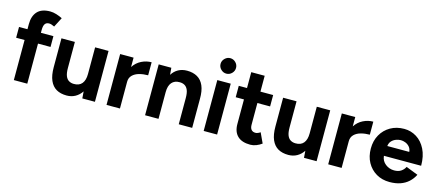

<svg xmlns="http://www.w3.org/2000/svg" viewBox="-52 -1272 4176 1823"><g transform="rotate(15 2036.5 -360.5)"><path d="M107 0V-394H24V-500H107V-550Q107 -630 148 -674.5Q189 -719 273 -719Q302 -719 334.5 -709Q367 -699 394 -685L345 -590Q329 -598 316 -602Q303 -606 292 -606Q265 -606 252 -587.5Q239 -569 239 -528V-500H362V-394H239V0Z M628 12Q568 12 526.5 -12Q485 -36 463 -86.5Q441 -137 441 -217V-500H573V-244Q573 -194 584.5 -165.5Q596 -137 617.5 -124.5Q639 -112 666 -112Q718 -111 745 -143.5Q772 -176 772 -238V-500H904V0H780L775 -68Q750 -30 712.5 -9Q675 12 628 12Z M1018 0V-500H1150V-408Q1181 -455 1228.5 -478.5Q1276 -502 1327 -502V-374Q1281 -374 1240.5 -363Q1200 -352 1175 -327Q1150 -302 1150 -263V0Z M1397 0V-500H1521L1527 -432Q1551 -471 1588.5 -491.5Q1626 -512 1674 -512Q1733 -512 1775 -488Q1817 -464 1839 -413.5Q1861 -363 1860 -283V0H1728V-256Q1728 -307 1716.5 -335Q1705 -363 1684 -375.5Q1663 -388 1635 -388Q1584 -389 1556.5 -357Q1529 -325 1529 -262V0Z M1973 0V-500H2105V0ZM2039 -581Q2009 -581 1986 -603.5Q1963 -626 1963 -657Q1963 -688 1986 -710.5Q2009 -733 2039 -733Q2070 -733 2092.5 -710.5Q2115 -688 2115 -657Q2115 -626 2092.5 -603.5Q2070 -581 2039 -581Z M2433 12Q2350 12 2307.5 -29Q2265 -70 2265 -146V-388H2184V-500H2265V-656H2397V-500H2522V-388H2397V-175Q2397 -143 2411 -126.5Q2425 -110 2452 -110Q2462 -110 2474 -114.5Q2486 -119 2499 -128L2545 -29Q2521 -11 2491.5 0.5Q2462 12 2433 12Z M2807 12Q2747 12 2705.5 -12Q2664 -36 2642 -86.5Q2620 -137 2620 -217V-500H2752V-244Q2752 -194 2763.5 -165.5Q2775 -137 2796.5 -124.5Q2818 -112 2845 -112Q2897 -111 2924 -143.5Q2951 -176 2951 -238V-500H3083V0H2959L2954 -68Q2929 -30 2891.5 -9Q2854 12 2807 12Z M3197 0V-500H3329V-408Q3360 -455 3407.5 -478.5Q3455 -502 3506 -502V-374Q3460 -374 3419.5 -363Q3379 -352 3354 -327Q3329 -302 3329 -263V0Z M3802 12Q3728 12 3671 -21.5Q3614 -55 3581.5 -114Q3549 -173 3549 -250Q3549 -327 3582.5 -386Q3616 -445 3674.5 -478.5Q3733 -512 3809 -512Q3875 -512 3930.5 -477.5Q3986 -443 4019.5 -376.5Q4053 -310 4053 -215H3687Q3692 -165 3730 -135.5Q3768 -106 3816 -106Q3857 -106 3883 -123.5Q3909 -141 3923 -169L4041 -123Q4020 -81 3986.5 -50.5Q3953 -20 3907 -4Q3861 12 3802 12ZM3694 -313H3910Q3907 -344 3890 -363Q3873 -382 3850 -391Q3827 -400 3805 -400Q3784 -400 3759.5 -391.5Q3735 -383 3716.5 -364Q3698 -345 3694 -313Z"/></g></svg>

Font: Figtree Light
Style: Bold
Weight: 700
Version: Version 2.002